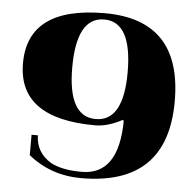

<svg xmlns="http://www.w3.org/2000/svg" viewBox="-48 -669 741 728"><g transform="rotate(5 322.5 -304.5)"><path d="M427.7 -404.3Q427.7 -596.2 322.3 -596.2Q216.8 -596.2 216.8 -404.3Q216.8 -217.3 322.3 -217.3Q427.7 -217.3 427.7 -404.3ZM424.8 -222.9Q369.9 -193.4 322.3 -193.4Q29.3 -193.4 29.3 -404.3Q29.3 -620.1 322.3 -620.1Q615.2 -620.1 615.2 -310.5Q615.2 10.7 287.1 10.7Q171.1 10.7 85.4 -59.1V-136.7H109.4Q110.8 -71.5 168.7 -36.4Q211.7 -13.2 287.1 -13.2Q427.2 -13.2 429 -220Z"/></g></svg>

Font: itsadzoke
Style: Regular
Weight: 700
Width: 7
Version: Version 0.45